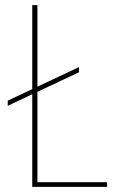

<svg xmlns="http://www.w3.org/2000/svg" viewBox="-20 -724 455 744"><path d="M10 -314V-334L286 -464V-444ZM105 -704H125V-18H395V0H105Z"/></svg>

Font: Poppins Devanagari Thin
Style: Regular
Weight: 100
Designer: Ninad Kale (Devanagari), Jonny Pinhorn (Latin)
Foundry: Indian Type Foundry
Version: 4.005